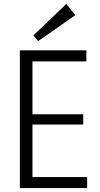

<svg xmlns="http://www.w3.org/2000/svg" viewBox="-20 -956 508 976"><path d="M130 -56H423V0H81V-700H419V-644H130L145 -689V-348L130 -375H403V-323H130L145 -350V-11ZM363 -879 174 -747 150 -776 317 -936Z"/></svg>

Font: Pathway Extreme SemiCondensed ExtraLight
Style: Regular
Weight: 250
Width: 4
Version: Version 1.001;gftools[0.9.26]